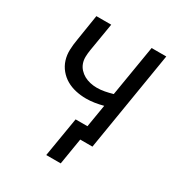

<svg xmlns="http://www.w3.org/2000/svg" viewBox="-161 -637 823 885"><g transform="rotate(30 250.0 -195.0)"><path d="M215 140 250 -70H313L333 -190Q310 -184 288 -180.5Q266 -177 243 -177Q215 -177 188 -183Q161 -189 138.5 -202Q116 -215 99 -235.5Q82 -256 74 -281.5Q66 -307 67 -335Q68 -363 73 -391L95 -530H174L149 -380Q146 -362 145.5 -344Q145 -326 150.5 -310Q156 -294 167.5 -281.5Q179 -269 193.5 -261Q208 -253 225.5 -249Q243 -245 261 -245Q282 -245 302.5 -249Q323 -253 344 -259L389 -530H467L380 0H315L292 140Z"/></g></svg>

Font: Iosevka Curly Oblique
Style: Regular
Weight: 400
Italic angle: -9°
Monospace: yes
Designer: Belleve Invis
Foundry: Belleve Invis
Version: Version 11.1.0; ttfautohint (v1.8.3)